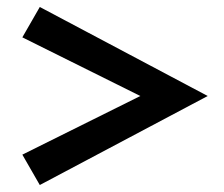

<svg xmlns="http://www.w3.org/2000/svg" viewBox="-20 -604 643 550"><path d="M94 -74 575 -329 94 -584 44 -497 382 -329 44 -161Z"/></svg>

Font: FREAK Grotesk
Style: Bold
Weight: 700
Designer: La Scuola Open Source
Foundry: La Scuola Open Source
Version: Version 1.000;PS 1.0;hotconv 1.0.72;makeotf.lib2.5.5900